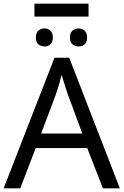

<svg xmlns="http://www.w3.org/2000/svg" viewBox="-20 -1034 679 1054"><path d="M466 -1014V-943H169V-1014ZM224 -878Q243 -878 256.5 -866Q270 -854 270 -828Q270 -802 256.5 -790.5Q243 -779 224 -779Q205 -779 191 -790.5Q177 -802 177 -828Q177 -854 191 -866Q205 -878 224 -878ZM411 -878Q431 -878 444.5 -866Q458 -854 458 -828Q458 -802 444.5 -790.5Q431 -779 411 -779Q392 -779 378 -790.5Q364 -802 364 -828Q364 -854 378 -866Q392 -878 411 -878ZM545 0 459 -221H176L91 0H0L279 -717H360L638 0ZM352 -517Q349 -525 342 -546Q335 -567 328.5 -589.5Q322 -612 318 -624Q311 -593 302 -563.5Q293 -534 287 -517L206 -301H432Z"/></svg>

Font: Go Noto Current
Style: Regular
Weight: 400
Designer: Monotype Design Team
Foundry: Monotype Imaging Inc.
Version: Version 2.007; ttfautohint (v1.8) -l 8 -r 50 -G 200 -x 14 -D